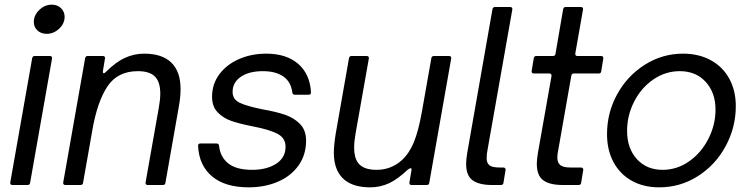

<svg xmlns="http://www.w3.org/2000/svg" viewBox="-20 -793 3218 823"><path d="M109 -9Q108 0 98 0H33Q28 0 25.5 -3Q23 -6 24 -11L118 -544Q120 -553 129 -553H194Q199 -553 201.5 -550Q204 -547 203 -542ZM125 -699Q125 -728 148.5 -750.5Q172 -773 202 -773Q226 -773 241.5 -758Q257 -743 257 -721Q257 -692 233.5 -670Q210 -648 180 -648Q156 -648 140.5 -662.5Q125 -677 125 -699Z M336 -9Q335 0 325 0H260Q255 0 252.5 -3Q250 -6 251 -11L345 -544Q347 -553 356 -553H421Q426 -553 428.5 -550Q431 -547 430 -542L421 -488V-485Q421 -479 425 -479Q428 -479 432 -483Q476 -527 515.5 -545Q555 -563 598 -563Q675 -563 714.5 -524.5Q754 -486 754 -412Q754 -375 746 -333L689 -9Q688 0 678 0H613Q608 0 605.5 -3Q603 -6 604 -11L661 -333Q667 -366 667 -392Q667 -442 644 -465Q621 -488 571 -488Q484 -488 440.5 -422.5Q397 -357 376 -236Z M829 -168Q829 -178 839 -178H908Q918 -178 919 -168Q924 -120 958.5 -92.5Q993 -65 1061 -65Q1123 -65 1163.5 -91Q1204 -117 1204 -164Q1204 -202 1168.5 -220Q1133 -238 1065 -251Q1009 -262 973.5 -274Q938 -286 913.5 -311Q889 -336 889 -378Q889 -433 920.5 -475Q952 -517 1005 -540Q1058 -563 1121 -563Q1208 -563 1258.5 -519Q1309 -475 1313 -397Q1313 -387 1303 -387H1244Q1234 -387 1233 -397Q1227 -443 1194 -465.5Q1161 -488 1107 -488Q1048 -488 1012.5 -464Q977 -440 977 -399Q977 -366 1009.5 -351.5Q1042 -337 1107 -324Q1164 -314 1202 -301Q1240 -288 1266 -261.5Q1292 -235 1292 -190Q1292 -129 1259.5 -83.5Q1227 -38 1171 -14Q1115 10 1046 10Q945 10 889 -37Q833 -84 829 -168Z M1420 -77Q1411 -103 1411 -139Q1411 -170 1419 -220L1476 -544Q1478 -553 1487 -553H1552Q1557 -553 1559.5 -550Q1562 -547 1561 -542L1504 -220Q1498 -186 1498 -160Q1498 -119 1514 -96Q1536 -65 1594 -65Q1656 -65 1702 -106Q1734 -135 1754 -183.5Q1774 -232 1789 -317L1829 -544Q1831 -553 1840 -553H1905Q1910 -553 1912.5 -550Q1915 -547 1914 -542L1820 -9Q1819 0 1809 0H1744Q1739 0 1736.5 -3Q1734 -6 1735 -11L1744 -65V-67Q1744 -72 1740 -72Q1736 -72 1727 -65Q1685 -25 1647.5 -7.5Q1610 10 1567 10Q1450 10 1420 -77Z M2138 -9Q2137 0 2127 0H2089Q2034 0 2006 -20Q1978 -40 1978 -91Q1978 -109 1983 -139L2091 -754Q2093 -763 2102 -763H2167Q2172 -763 2174.5 -760Q2177 -757 2176 -752L2070 -152Q2066 -133 2066 -115Q2066 -94 2078 -84.5Q2090 -75 2122 -75H2138Q2142 -75 2145 -72Q2148 -69 2147 -64Z M2471 -9Q2470 0 2460 0H2392Q2337 0 2309 -20Q2281 -40 2281 -91Q2281 -109 2286 -139L2344 -467V-469Q2344 -478 2335 -478H2268Q2263 -478 2260.5 -481Q2258 -484 2259 -489L2268 -544Q2270 -553 2279 -553H2350Q2360 -553 2361 -562L2394 -754Q2396 -763 2405 -763H2470Q2475 -763 2477.5 -760Q2480 -757 2479 -752L2446 -564V-562Q2446 -553 2455 -553H2557Q2562 -553 2564.5 -550Q2567 -547 2566 -542L2557 -487Q2556 -478 2546 -478H2440Q2431 -478 2429 -469L2374 -156Q2369 -133 2369 -118Q2369 -96 2381.5 -85.5Q2394 -75 2425 -75H2471Q2475 -75 2478 -72Q2481 -69 2480 -64Z M2582 -218Q2582 -310 2625.5 -389Q2669 -468 2744 -515.5Q2819 -563 2908 -563Q2976 -563 3027.5 -534.5Q3079 -506 3106.5 -455Q3134 -404 3134 -338Q3134 -247 3090.5 -166.5Q3047 -86 2971.5 -38Q2896 10 2806 10Q2738 10 2687.5 -18.5Q2637 -47 2609.5 -98.5Q2582 -150 2582 -218ZM3047 -323Q3047 -396 3005 -442Q2963 -488 2894 -488Q2832 -488 2780 -452Q2728 -416 2698 -357Q2668 -298 2668 -232Q2668 -157 2710 -111Q2752 -65 2820 -65Q2882 -65 2934 -101.5Q2986 -138 3016.5 -198Q3047 -258 3047 -323Z"/></svg>

Font: Open Sauce Two
Style: Italic
Weight: 400
Italic angle: -10°
Designer: Alfredo Marco Pradil
Foundry: Creative Sauce Fz LLC
Version: Version 1.477